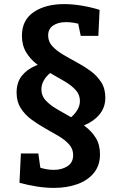

<svg xmlns="http://www.w3.org/2000/svg" viewBox="-20 -735 590 937"><path d="M243 182Q204 182 161.5 175.5Q119 169 75 157L82 14H167L179 99L167 80Q185 87 204.5 90.5Q224 94 242 94Q282 94 309.5 76Q337 58 337 22Q337 -8 317.5 -30Q298 -52 266 -71Q234 -90 199 -109.5Q164 -129 132.5 -152.5Q101 -176 81 -207.5Q61 -239 61 -283Q61 -333 86.5 -365Q112 -397 154.5 -414.5Q197 -432 248 -437L264 -398Q247 -395 227.5 -380.5Q208 -366 195 -344.5Q182 -323 182 -298Q182 -268 202.5 -245.5Q223 -223 256 -203.5Q289 -184 325 -164Q361 -144 394 -119.5Q427 -95 447.5 -62Q468 -29 468 18Q468 72 438.5 108.5Q409 145 358 163.5Q307 182 243 182ZM290 -99 284 -139Q302 -144 322 -159Q342 -174 356 -196Q370 -218 370 -242Q370 -273 349.5 -295.5Q329 -318 297 -337Q265 -356 228.5 -376.5Q192 -397 160 -421.5Q128 -446 107.5 -480Q87 -514 87 -561Q87 -637 144.5 -676Q202 -715 293 -715Q332 -715 376 -708Q420 -701 466 -687L460 -560H374L358 -637L377 -615Q358 -621 339.5 -624Q321 -627 302 -627Q264 -627 239.5 -610.5Q215 -594 215 -562Q215 -532 235 -510Q255 -488 287 -469Q319 -450 354.5 -431Q390 -412 421.5 -389Q453 -366 473.5 -334.5Q494 -303 494 -259Q494 -211 466 -177Q438 -143 392 -124Q346 -105 290 -99Z"/></svg>

Font: Bitter Thin
Style: Bold
Weight: 700
Version: Version 3.021